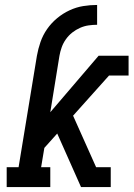

<svg xmlns="http://www.w3.org/2000/svg" viewBox="-20 -755 540 775"><path d="M7 0V-80H55L129 -530Q134 -558 143.5 -585.5Q153 -613 170 -637.5Q187 -662 210.5 -681.5Q234 -701 261 -713.5Q288 -726 316 -730.5Q344 -735 372 -735V-655Q355 -655 337.5 -652.5Q320 -650 303 -642.5Q286 -635 271.5 -623.5Q257 -612 246 -596.5Q235 -581 229 -564Q223 -547 220 -530L183 -302L378 -530H499V-450H420L275 -288L368 -80H427V0H307L211 -216L159 -158L146 -80H183V0Z"/></svg>

Font: Iosevka Slab Medium Oblique
Style: Regular
Weight: 500
Italic angle: -9°
Monospace: yes
Designer: Belleve Invis
Foundry: Belleve Invis
Version: Version 11.1.1; ttfautohint (v1.8.3)